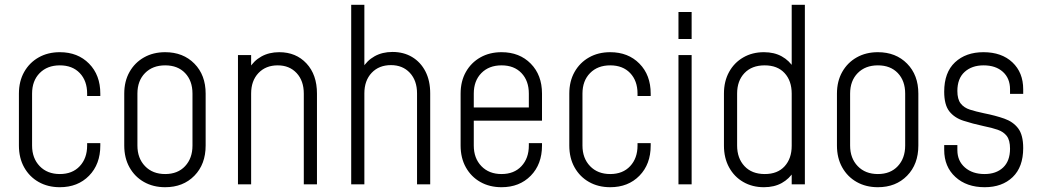

<svg xmlns="http://www.w3.org/2000/svg" viewBox="-20 -770 4342 802"><path d="M230 12Q180 12 141.5 -9.8Q103 -31.5 81 -70.8Q59 -110 59 -162V-379Q59 -430.5 81 -469.5Q103 -508.5 141.5 -530.2Q180 -552 230 -552Q305 -552 352 -504.2Q399 -456.5 399 -379V-369H344V-379Q344 -432.5 313.2 -464.8Q282.5 -497 230 -497Q177.5 -497 145.8 -464.8Q114 -432.5 114 -379V-162Q114 -109 145.8 -76Q177.5 -43 230 -43Q282.5 -43 313.2 -76Q344 -109 344 -162V-172H399V-162Q399 -84 352 -36Q305 12 230 12Z M670 12Q620 12 581.5 -9.8Q543 -31.5 521 -70.8Q499 -110 499 -162V-379Q499 -430.5 521 -469.5Q543 -508.5 581.5 -530.2Q620 -552 670 -552Q745 -552 792 -504.2Q839 -456.5 839 -379V-162Q839 -84 792 -36Q745 12 670 12ZM670 -43Q722.5 -43 753.2 -76Q784 -109 784 -162V-379Q784 -432.5 753.2 -464.8Q722.5 -497 670 -497Q617.5 -497 585.8 -464.8Q554 -432.5 554 -379V-162Q554 -109 585.8 -76Q617.5 -43 670 -43Z M974 0V-540H1029V-472L1020 -483Q1039.5 -516 1071.8 -534Q1104 -552 1146.5 -552Q1216.5 -552 1260.2 -505Q1304 -458 1304 -379V0H1249V-379Q1249 -432.5 1219 -464.8Q1189 -497 1140 -497Q1090 -497 1059.5 -464.8Q1029 -432.5 1029 -379V0Z M1447 0V-750H1502V-473L1493 -484Q1512.5 -517 1544.8 -535Q1577 -553 1619.5 -553Q1666 -553 1701.5 -531.8Q1737 -510.5 1757 -471.8Q1777 -433 1777 -380V0H1722V-380Q1722 -433.5 1692 -465.8Q1662 -498 1613 -498Q1563 -498 1532.5 -465.8Q1502 -433.5 1502 -380V0Z M2075 12Q2025 12 1986.5 -9.8Q1948 -31.5 1926 -70.8Q1904 -110 1904 -162V-379Q1904 -430.5 1926 -469.5Q1948 -508.5 1986.5 -530.2Q2025 -552 2075 -552Q2150 -552 2197 -504.2Q2244 -456.5 2244 -379V-266H1945V-321H2189V-379Q2189 -432.5 2158.2 -464.8Q2127.5 -497 2075 -497Q2022.5 -497 1990.8 -464.8Q1959 -432.5 1959 -379V-162Q1959 -109 1990.8 -76Q2022.5 -43 2075 -43Q2127.5 -43 2158.2 -76Q2189 -109 2189 -162V-172H2244V-162Q2244 -84 2197 -36Q2150 12 2075 12Z M2529 12Q2479 12 2440.5 -9.8Q2402 -31.5 2380 -70.8Q2358 -110 2358 -162V-379Q2358 -430.5 2380 -469.5Q2402 -508.5 2440.5 -530.2Q2479 -552 2529 -552Q2604 -552 2651 -504.2Q2698 -456.5 2698 -379V-369H2643V-379Q2643 -432.5 2612.2 -464.8Q2581.5 -497 2529 -497Q2476.5 -497 2444.8 -464.8Q2413 -432.5 2413 -379V-162Q2413 -109 2444.8 -76Q2476.5 -43 2529 -43Q2581.5 -43 2612.2 -76Q2643 -109 2643 -162V-172H2698V-162Q2698 -84 2651 -36Q2604 12 2529 12Z M2814 0V-540H2869V0ZM2814 -607V-720H2869V-607Z M3171 12Q3122.5 12 3084.8 -9.8Q3047 -31.5 3025.5 -70.8Q3004 -110 3004 -162V-379Q3004 -430.5 3025.5 -469.5Q3047 -508.5 3084.8 -530.2Q3122.5 -552 3171 -552Q3214 -552 3245.5 -534.5Q3277 -517 3296 -486L3287 -474V-750H3342V0H3287V-66L3296 -54Q3277 -23 3245.5 -5.5Q3214 12 3171 12ZM3174.5 -43Q3228 -43 3257.5 -75.5Q3287 -108 3287 -161V-379Q3287 -432.5 3257.2 -464.8Q3227.5 -497 3174 -497Q3120.5 -497 3089.8 -464.8Q3059 -432.5 3059 -379V-162Q3059 -109 3089.8 -76Q3120.5 -43 3174.5 -43Z M3647 12Q3597 12 3558.5 -9.8Q3520 -31.5 3498 -70.8Q3476 -110 3476 -162V-379Q3476 -430.5 3498 -469.5Q3520 -508.5 3558.5 -530.2Q3597 -552 3647 -552Q3722 -552 3769 -504.2Q3816 -456.5 3816 -379V-162Q3816 -84 3769 -36Q3722 12 3647 12ZM3647 -43Q3699.5 -43 3730.2 -76Q3761 -109 3761 -162V-379Q3761 -432.5 3730.2 -464.8Q3699.5 -497 3647 -497Q3594.5 -497 3562.8 -464.8Q3531 -432.5 3531 -379V-162Q3531 -109 3562.8 -76Q3594.5 -43 3647 -43Z M4093 12Q4017.5 12 3970.8 -30.8Q3924 -73.5 3924 -144V-164H3979V-143Q3979 -98 4010.5 -70.5Q4042 -43 4092.5 -43Q4141 -43 4170 -70.2Q4199 -97.5 4199 -149Q4199 -184 4185.5 -201.8Q4172 -219.5 4147.5 -228Q4123 -236.5 4090 -243Q4041.5 -253.5 4004 -265.8Q3966.5 -278 3945.2 -305.2Q3924 -332.5 3924 -387Q3924 -467.5 3969.2 -509.8Q4014.5 -552 4088 -552Q4164 -552 4209 -509.5Q4254 -467 4254 -397V-378H4199V-397Q4199 -443 4169 -470Q4139 -497 4088.5 -497Q4039.5 -497 4009.2 -469.5Q3979 -442 3979 -390Q3979 -355.5 3992.8 -337.8Q4006.5 -320 4031.5 -312Q4056.5 -304 4090 -297Q4138 -287.5 4175 -274.5Q4212 -261.5 4233 -233.8Q4254 -206 4254 -151.5Q4254 -72.5 4210 -30.2Q4166 12 4093 12Z"/></svg>

Font: Mohave Light Light
Style: Regular
Weight: 300
Version: Version 2.003